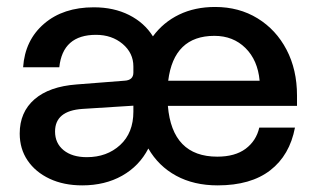

<svg xmlns="http://www.w3.org/2000/svg" viewBox="-20 -534 931 565"><path d="M848 -158.5Q832.5 -77 775.2 -32.8Q718 11.5 620.5 11.5Q550.5 11.5 498.5 -16.8Q446.5 -45 416.5 -97Q390 -45.5 339.5 -17Q289 11.5 222 11.5Q167.5 11.5 126 -8Q84.5 -27.5 61.2 -61.8Q38 -96 38 -141Q38 -204 81.5 -241.8Q125 -279.5 205.5 -285.5L346.5 -296.5Q372.5 -298 372.5 -320.5V-338.5Q372.5 -378 340.8 -404.8Q309 -431.5 262.5 -431.5Q164.5 -431.5 154.5 -336H48Q53.5 -416 109.8 -464.2Q166 -512.5 256 -512.5Q315 -512.5 360 -489.8Q405 -467 430 -427Q460.5 -468.5 507 -491Q553.5 -513.5 613 -513.5Q683.5 -513.5 738 -480Q792.5 -446.5 823.2 -387.8Q854 -329 854 -253V-222.5H474Q486.5 -73 619.5 -73Q671.5 -73 702.8 -96.2Q734 -119.5 743 -158.5ZM611 -428.5Q491.5 -428.5 475 -296.5H744Q738.5 -357 702.2 -392.8Q666 -428.5 611 -428.5ZM142 -147Q142 -112.5 167.2 -92Q192.5 -71.5 235.5 -71.5Q294.5 -71.5 333.5 -107.2Q372.5 -143 372.5 -205.5V-223L222.5 -213.5Q142 -208 142 -147Z"/></svg>

Font: Overused Grotesk Medium
Style: Regular
Weight: 525
Version: Version 0.004